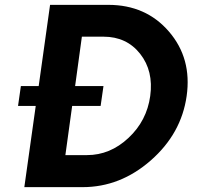

<svg xmlns="http://www.w3.org/2000/svg" viewBox="-20 -770 825 790"><path d="M425.8 -750Q580.6 -750 675.3 -639.9Q770 -529.8 748 -375Q726.1 -220.2 600.6 -110.1Q475.1 0 319.8 0H80.1L127 -334H54.2L65.9 -416H139.2L186 -750ZM337.9 -131.8Q433.1 -131.8 508.5 -202.4Q584 -272.9 598.1 -375Q612.3 -478 556.6 -548.6Q501 -619.1 405.8 -619.1H316.9L289.1 -416H405.8L394 -334H276.9L249 -131.8Z"/></svg>

Font: Oakes Grotesk
Style: Bold Italic
Weight: 700
Designer: Samuel Oakes
Foundry: Samuel Oakes
Version: Version 1.0 | wf-rip DC20170320